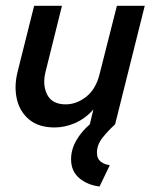

<svg xmlns="http://www.w3.org/2000/svg" viewBox="-20 -437 533 675"><path d="M329.9 218.8Q286.8 213.2 258.3 188.9Q229.9 164.6 229.9 122.9Q229.9 88.9 247.9 57.3Q266 25.7 295.8 0L308.3 -52.1Q279.9 -20.1 244.1 -4.5Q208.3 11.1 172.2 11.1Q116 11.1 82.6 -16.7Q49.3 -44.4 39.2 -88.9Q29.2 -133.3 41.7 -184L100 -416.7H197.9L140.3 -185.4Q128.5 -138.9 145.8 -104.5Q163.2 -70.1 211.1 -70.1Q248.6 -70.1 282.6 -96.5Q316.7 -122.9 329.9 -175.7L391 -416.7H488.9L384.7 0Q359 23.6 339.9 47.9Q320.8 72.2 320.8 100Q320.8 120.8 333.7 130.9Q346.5 141 366 143.8Z"/></svg>

Font: Afacad Medium
Style: Italic
Weight: 500
Italic angle: -14°
Designer: Kristian Moeller
Foundry: Dicotype
Version: Version 1.000; ttfautohint (v1.8.4.7-5d5b)